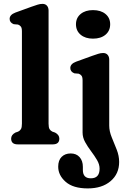

<svg xmlns="http://www.w3.org/2000/svg" viewBox="-20 -764 680 1016"><path d="M237 -708.5V-109.5Q237 -89.5 242.2 -80.8Q247.5 -72 257 -67.5L271.5 -62.5Q294 -50.5 294 -30.5Q294 0 259 0H74Q39 0 39 -30.5Q39 -50.5 61.5 -62.5L76 -67.5Q85.5 -72 90.8 -80.8Q96 -89.5 96 -109.5V-598Q96 -616 90.5 -623.2Q85 -630.5 75.5 -634L52.5 -636Q31 -644.5 31 -664Q31 -686 61.5 -697.5L147 -728.5Q165.5 -735 178.8 -739.2Q192 -743.5 205 -743.5Q220 -743.5 228.5 -733.8Q237 -724 237 -708.5ZM472 -559.5Q431.5 -559.5 406.8 -580.2Q382 -601 382 -635.5Q382 -669.5 406.8 -690Q431.5 -710.5 472 -710.5Q513.5 -710.5 538.2 -690Q563 -669.5 563 -635.5Q563 -601 538.2 -580.2Q513.5 -559.5 472 -559.5ZM558 -99.5Q558 -69.5 571.2 -37.5Q584.5 -5.5 597.5 27.5Q610.5 60.5 610.5 93Q610.5 156 565.2 194.5Q520 233 444.5 233Q367 233 327.5 198.2Q288 163.5 288 118Q288 84 306.2 66Q324.5 48 354 48Q384 48 401.2 67.5Q418.5 87 418.5 119V135.5Q418.5 180 461 179.5Q507 179.5 507 128.5Q507 106 493.5 83Q480 60 462 36.2Q444 12.5 430.5 -12Q417 -36.5 417 -62.5V-338Q417 -356 411.5 -363.2Q406 -370.5 396.5 -374L373.5 -376Q352 -384.5 352 -404Q352 -426 382.5 -437.5L468 -468.5Q486.5 -475 499.8 -479.2Q513 -483.5 526 -483.5Q541 -483.5 549.5 -473.8Q558 -464 558 -448.5Z"/></svg>

Font: Fraunces 9pt S100 SemiBold
Style: Regular
Weight: 600
Version: Version 1.000; ttfautohint (v1.8.3)